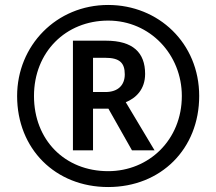

<svg xmlns="http://www.w3.org/2000/svg" viewBox="-20 -810 872 774"><path d="M416 -56C629 -56 783 -210 783 -423C783 -636 619 -790 416 -790C207 -790 49 -626 49 -423C49 -210 203 -56 416 -56ZM416 -120C241 -120 117 -246 117 -423C117 -600 245 -727 416 -727C585 -727 713 -590 713 -423C713 -246 580 -120 416 -120ZM274 -204H355V-372H417L512 -204H603L487 -398C527 -414 565 -449 565 -512C565 -598 516 -646 407 -646H274ZM405 -439H355V-577H404C462 -577 483 -557 483 -510C483 -468 457 -439 405 -439Z"/></svg>

Font: Noto Sans Malayalam UI
Style: Bold
Weight: 700
Designer: Jelle Bosma - Monotype Design Team
Foundry: Monotype Imaging Inc.
Version: Version 2.104